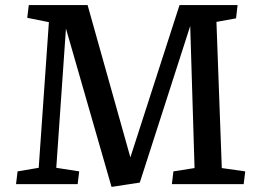

<svg xmlns="http://www.w3.org/2000/svg" viewBox="-20 -723 996 754"><path d="M727 -621 529 -6 418 11 239 -611 201 -64 291 -50 285 0H43L49 -50L132 -64L172 -636L87 -653L93 -703H324L492 -105L685 -703H913L907 -651L830 -637L851 -63L943 -50L937 0H655L661 -50L744 -63Z"/></svg>

Font: Literata 18pt Medium
Style: Italic
Weight: 500
Italic angle: -2°
Designer: Latin by Veronika Burian and Jose Scaglione. Greek by Irene Vlachou. Cyrillic by Vera Evstafieva
Foundry: TypeTogether
Version: Version 3.103;gftools[0.9.29]